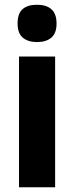

<svg xmlns="http://www.w3.org/2000/svg" viewBox="-20 -788 312 808"><path d="M136 -768Q175 -768 196.5 -749Q218 -730 218 -689Q218 -648 196 -629.5Q174 -611 136 -611Q98 -611 76 -629.5Q54 -648 54 -689Q54 -731 75 -749.5Q96 -768 136 -768ZM212 -550V0H60V-550Z"/></svg>

Font: Noto Sans Arabic Cond ExtBd
Style: Regular
Weight: 800
Width: 3
Designer: Monotype Design Team, Nadine Chahine, Nizar Qandah and Khaled Hosny
Foundry: Monotype Imaging Inc.
Version: Version 2.012; ttfautohint (v1.8.4.7-5d5b)